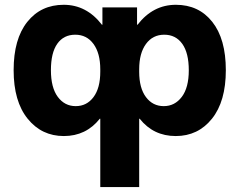

<svg xmlns="http://www.w3.org/2000/svg" viewBox="-20 -550 984 790"><path d="M399.4 -448.2H401.4V-519.5H543.9V-448.2H545.9Q609.4 -530.3 703.6 -530.3Q797.9 -530.3 853.5 -460Q909.2 -389.6 909.2 -261.2Q909.2 -132.8 852.1 -61.5Q794.9 9.8 703.1 9.8Q611.3 9.8 554.7 -61.5H552.7V219.7H392.6V-61.5H390.6Q334 9.8 242.7 9.8Q151.4 9.8 93.8 -61.5Q36.1 -132.8 36.1 -261.2Q36.1 -389.6 92.3 -460Q148.4 -530.3 242.2 -530.3Q335.9 -530.3 399.4 -448.2ZM392.6 -254.9V-264.6Q392.6 -331.1 364.7 -369.1Q336.9 -407.2 289.6 -407.2Q242.2 -407.2 215.8 -370.1Q189.5 -333 189.5 -261.2Q189.5 -189.5 217.8 -151.4Q246.1 -113.3 291.5 -113.3Q336.9 -113.3 364.7 -150.4Q392.6 -187.5 392.6 -254.9ZM552.7 -254.9Q552.7 -187.5 580.6 -150.4Q608.4 -113.3 653.8 -113.3Q699.2 -113.3 728 -151.4Q756.8 -189.5 756.8 -260.7Q756.8 -332 730 -369.6Q703.1 -407.2 655.8 -407.2Q608.4 -407.2 580.6 -369.1Q552.7 -331.1 552.7 -264.6Z"/></svg>

Font: GenEi M Gothic v2 Heavy
Style: Regular
Weight: 800
Version: Version 2.0